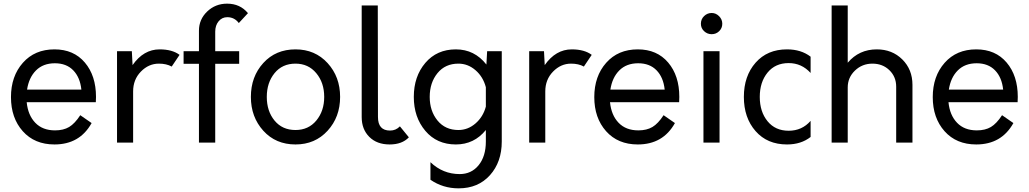

<svg xmlns="http://www.w3.org/2000/svg" viewBox="-20 -780 5626 1050"><path d="M505 -250C505 -327.3 484.7 -390 444 -438C403.3 -486 348 -510 278 -510C206 -510 148.3 -485.5 105 -436.5C61.7 -387.5 40 -325 40 -249C40 -173 61.5 -110.8 104.5 -62.5C147.5 -14.2 205.3 10 278 10C370 10 437.7 -29 481 -107L419 -150C399 -119.3 378.7 -97.8 358 -85.5C337.3 -73.2 311.7 -67 281 -67C235.7 -67 199.7 -80.8 173 -108.5C146.3 -136.2 130.7 -173.7 126 -221H504C504.7 -227.7 505 -237.3 505 -250ZM280 -434C322 -434 355.5 -421.2 380.5 -395.5C405.5 -369.8 420.3 -334.7 425 -290H128C134.7 -334 151 -369 177 -395C203 -421 237.3 -434 280 -434Z M853 -510C794.3 -510 745 -481.3 705 -424L701 -500H620V0H708V-280C708 -323.3 722.2 -359.5 750.5 -388.5C778.8 -417.5 811.7 -432 849 -432C876.3 -432 899.7 -426.7 919 -416L962 -480C935.3 -500 899 -510 853 -510Z M1157 -607C1157 -629.7 1163.2 -648.5 1175.5 -663.5C1187.8 -678.5 1203.7 -686 1223 -686C1249 -686 1270 -675.3 1286 -654L1336 -708C1307.3 -742.7 1269.3 -760 1222 -760C1179.3 -760 1143 -745.7 1113 -717C1083 -688.3 1068 -653.3 1068 -612V-500H984V-431H1068V0H1157V-431H1288V-500H1157Z M1596 10C1667.3 10 1725.8 -15 1771.5 -65C1817.2 -115 1840 -176.7 1840 -250C1840 -323.3 1817.2 -385 1771.5 -435C1725.8 -485 1667.3 -510 1596 -510C1524 -510 1465.3 -485.2 1420 -435.5C1374.7 -385.8 1352 -324 1352 -250C1352 -176.7 1374.7 -115 1420 -65C1465.3 -15 1524 10 1596 10ZM1596 -69C1548 -69 1509.8 -86.2 1481.5 -120.5C1453.2 -154.8 1439 -198 1439 -250C1439 -302 1453.2 -345.3 1481.5 -380C1509.8 -414.7 1548 -432 1596 -432C1642.7 -432 1680.5 -414.7 1709.5 -380C1738.5 -345.3 1753 -302 1753 -250C1753 -198.7 1738.7 -155.7 1710 -121C1681.3 -86.3 1643.3 -69 1596 -69Z M2111 10C2156.3 10 2191.3 -3 2216 -29L2167 -89C2152.3 -73.7 2134.3 -66 2113 -66C2069 -66 2047 -90.7 2047 -140L2046 -750H1958V-140C1958 -95.3 1971.8 -59.2 1999.5 -31.5C2027.2 -3.8 2064.3 10 2111 10Z M2644 -500 2640 -427C2596.7 -482.3 2541 -510 2473 -510C2403.7 -510 2348 -485.3 2306 -436C2264 -386.7 2243 -324.7 2243 -250C2243 -176 2264 -114.2 2306 -64.5C2348 -14.8 2403.7 10 2473 10C2539.7 10 2594.3 -16.3 2637 -69V-6C2637 48 2623.8 91.2 2597.5 123.5C2571.2 155.8 2536.7 172 2494 172C2432.7 172 2379.3 150.3 2334 107V203C2379.3 234.3 2430.7 250 2488 250C2559.3 250 2616.5 226 2659.5 178C2702.5 130 2724 68.7 2724 -6V-500ZM2487 -69C2439 -69 2400.8 -86.3 2372.5 -121C2344.2 -155.7 2330 -198.7 2330 -250C2330 -302 2344.2 -345.3 2372.5 -380C2400.8 -414.7 2439 -432 2487 -432C2521.7 -432 2552.8 -420 2580.5 -396C2608.2 -372 2627 -341 2637 -303V-197C2627 -159.7 2608.2 -129 2580.5 -105C2552.8 -81 2521.7 -69 2487 -69Z M3107 -510C3048.3 -510 2999 -481.3 2959 -424L2955 -500H2874V0H2962V-280C2962 -323.3 2976.2 -359.5 3004.5 -388.5C3032.8 -417.5 3065.7 -432 3103 -432C3130.3 -432 3153.7 -426.7 3173 -416L3216 -480C3189.3 -500 3153 -510 3107 -510Z M3695 -250C3695 -327.3 3674.7 -390 3634 -438C3593.3 -486 3538 -510 3468 -510C3396 -510 3338.3 -485.5 3295 -436.5C3251.7 -387.5 3230 -325 3230 -249C3230 -173 3251.5 -110.8 3294.5 -62.5C3337.5 -14.2 3395.3 10 3468 10C3560 10 3627.7 -29 3671 -107L3609 -150C3589 -119.3 3568.7 -97.8 3548 -85.5C3527.3 -73.2 3501.7 -67 3471 -67C3425.7 -67 3389.7 -80.8 3363 -108.5C3336.3 -136.2 3320.7 -173.7 3316 -221H3694C3694.7 -227.7 3695 -237.3 3695 -250ZM3470 -434C3512 -434 3545.5 -421.2 3570.5 -395.5C3595.5 -369.8 3610.3 -334.7 3615 -290H3318C3324.7 -334 3341 -369 3367 -395C3393 -421 3427.3 -434 3470 -434Z M3872 -593C3888 -593 3901.7 -598.5 3913 -609.5C3924.3 -620.5 3930 -634 3930 -650C3930 -666 3924.2 -679.8 3912.5 -691.5C3900.8 -703.2 3887.3 -709 3872 -709C3856 -709 3842.2 -703.3 3830.5 -692C3818.8 -680.7 3813 -666.7 3813 -650C3813 -634 3818.8 -620.5 3830.5 -609.5C3842.2 -598.5 3856 -593 3872 -593ZM3827 0H3915V-500H3827Z M4284 10C4335.3 10 4378.3 -3.7 4413 -31V-119C4381.7 -83 4341.7 -65 4293 -65C4244.3 -65 4205.8 -82.3 4177.5 -117C4149.2 -151.7 4135 -196 4135 -250C4135 -304 4149.2 -348.3 4177.5 -383C4205.8 -417.7 4244.3 -435 4293 -435C4340.3 -435 4380.3 -417 4413 -381V-470C4378.3 -496.7 4335.3 -510 4284 -510C4212 -510 4154.7 -485.7 4112 -437C4069.3 -388.3 4048 -326 4048 -250C4048 -174 4069.3 -111.7 4112 -63C4154.7 -14.3 4212 10 4284 10Z M4775 -510C4710.3 -510 4657.3 -485.7 4616 -437V-750H4528V0H4616V-302C4616 -338 4629.2 -368.7 4655.5 -394C4681.8 -419.3 4713.7 -432 4751 -432C4788.3 -432 4819.3 -420 4844 -396C4868.7 -372 4881 -342 4881 -306V0H4970V-316C4970 -372 4951.5 -418.3 4914.5 -455C4877.5 -491.7 4831 -510 4775 -510Z M5546 -250C5546 -327.3 5525.7 -390 5485 -438C5444.3 -486 5389 -510 5319 -510C5247 -510 5189.3 -485.5 5146 -436.5C5102.7 -387.5 5081 -325 5081 -249C5081 -173 5102.5 -110.8 5145.5 -62.5C5188.5 -14.2 5246.3 10 5319 10C5411 10 5478.7 -29 5522 -107L5460 -150C5440 -119.3 5419.7 -97.8 5399 -85.5C5378.3 -73.2 5352.7 -67 5322 -67C5276.7 -67 5240.7 -80.8 5214 -108.5C5187.3 -136.2 5171.7 -173.7 5167 -221H5545C5545.7 -227.7 5546 -237.3 5546 -250ZM5321 -434C5363 -434 5396.5 -421.2 5421.5 -395.5C5446.5 -369.8 5461.3 -334.7 5466 -290H5169C5175.7 -334 5192 -369 5218 -395C5244 -421 5278.3 -434 5321 -434Z"/></svg>

Font: Orkney
Style: Regular
Weight: 400
Designer: Samuel Oakes and Alfredo Marco Pradil
Foundry: Alfredo Marco Pradil
Version: 1.0; ttfautohint (v1.5)